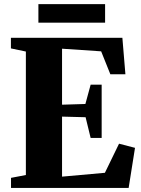

<svg xmlns="http://www.w3.org/2000/svg" viewBox="-20 -930 698 950"><path d="M108 -64V-675L34 -690.5V-743H585.5L600.5 -562.5H526L480.5 -676L287 -689V-412L402.5 -415.5L428.5 -511H483V-247.5H428.5L403.5 -350L287 -353V-56L499 -75L569 -219L648 -198.5L616.5 0H34.5V-50ZM500 -909.5V-818H170V-909.5Z"/></svg>

Font: Merriweather 60pt Black
Style: Regular
Weight: 900
Version: Version 2.100